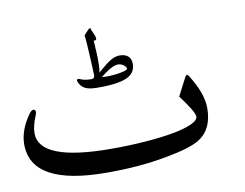

<svg xmlns="http://www.w3.org/2000/svg" viewBox="-65 -673 919 721"><g transform="rotate(-10 395.0 -312.0)"><path d="M700.7 -212.9Q700.7 -132.3 646.5 -98.1Q610.4 -75.2 515.1 -58.1Q460.9 -47.9 405.3 -43.5Q349.6 -39.1 288.6 -39.1Q0 -39.1 0 -197.3Q0 -251.5 40.5 -308.1Q48.8 -319.8 56.6 -319.8Q64.5 -319.8 64.5 -309.6Q64.5 -304.7 61.5 -297.9Q45.4 -259.3 45.4 -231.9Q45.4 -124.5 320.8 -124.5Q389.6 -124.5 450.7 -129.2Q511.7 -133.8 556.9 -142.1Q602.1 -150.4 628.4 -162.4Q654.8 -174.3 654.8 -188.5Q654.8 -206.1 604.5 -273.4L640.1 -342.3Q643.6 -348.6 647 -348.6Q650.4 -348.6 654.3 -342.3Q700.7 -269 700.7 -212.9ZM429.7 -410.6Q429.7 -415 426.5 -418.7Q423.3 -422.4 418.9 -425.5Q414.6 -428.7 409.2 -430.4Q403.8 -432.1 398.4 -432.1Q376 -432.1 331.1 -396Q335.4 -395.5 339.8 -395.3Q344.2 -395 349.6 -395Q362.8 -395 376.5 -396.2Q390.1 -397.5 402.1 -399.7Q414.1 -401.9 421.9 -404.8Q429.7 -407.7 429.7 -410.6ZM454.1 -425.3Q454.1 -389.2 419.9 -374.3Q385.7 -359.4 312.5 -359.4Q295.9 -359.4 283.4 -361.1Q271 -362.8 262.5 -366.9Q253.9 -371.1 248.3 -377.4Q242.7 -383.8 238.3 -393.1Q236.8 -397 236.8 -399.4Q236.8 -404.3 242.2 -404.3Q245.6 -404.3 249 -402.8Q264.2 -395 291 -395Q298.3 -395 300.8 -398.4Q303.2 -401.9 303.7 -407.2Q303.2 -417 302.5 -436.5Q301.8 -456.1 300.5 -478.8Q299.3 -501.5 297.9 -523.9Q296.4 -546.4 294.4 -561.5L311.5 -580.1Q315.9 -584.5 320.8 -585Q320.8 -581.5 323 -576.2Q325.2 -570.8 327.9 -565.2Q330.6 -559.6 332.8 -553.7Q335 -547.9 335 -542.5Q335 -537.6 333.7 -536.9Q332.5 -536.1 327.1 -536.1H324.7Q326.7 -505.4 327.4 -489.5Q328.1 -473.6 328.1 -468.3V-443.4Q328.1 -437.5 327.4 -429.9Q326.7 -422.4 324.7 -414.1Q336.4 -423.3 346.9 -432.4Q357.4 -441.4 367.7 -448.5Q377.9 -455.6 388.4 -460Q398.9 -464.4 410.2 -464.4Q431.6 -464.4 442.9 -454.1Q454.1 -443.8 454.1 -425.3Z"/></g></svg>

Font: XB Kayhan
Style: Regular
Weight: 400
Designer: Behnam
Foundry: Irmug
Version: Version 7.300 2009